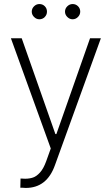

<svg xmlns="http://www.w3.org/2000/svg" viewBox="-20 -717 545 936"><path d="M88.9 198.2H79.1L80.1 153.3L102.5 154.3Q124 154.3 141.1 148.4Q158.2 142.6 175 124Q191.9 105.5 205.1 69.3L227.5 6.8L33.2 -530.3H85.9L250 -63.5H254.9L418.9 -530.3H471.7L248 87.9Q208.5 199.2 105.5 199.2Q93.8 199.2 88.9 198.2ZM134.8 -660.2Q134.8 -675.3 146 -686.3Q157.2 -697.3 171.9 -697.3Q188 -697.3 198.5 -686.5Q209 -675.8 209 -660.2Q209 -645 198.2 -634Q187.5 -623 171.9 -623Q157.2 -623 146 -634.3Q134.8 -645.5 134.8 -660.2ZM296.9 -660.2Q296.9 -675.3 308.1 -686.3Q319.3 -697.3 334 -697.3Q349.6 -697.3 360.4 -686.5Q371.1 -675.8 371.1 -660.2Q371.1 -645.5 360.1 -634.3Q349.1 -623 334 -623Q319.3 -623 308.1 -634.3Q296.9 -645.5 296.9 -660.2Z"/></svg>

Font: Pretendard GOV ExtraLight
Style: Regular
Weight: 200
Designer: Base glyphs from Inter by Rasmus Andersson; Hangeul glyphs from Noto Sans CJK(Source Han Sans) by Jang Soo-young and Kan
Foundry: Kil Hyung-jin
Version: Version 1.309